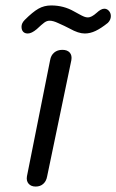

<svg xmlns="http://www.w3.org/2000/svg" viewBox="-20 -689 427 705"><path d="M79 -42 164 -468Q167 -486 179 -496Q191 -506 209 -506Q227 -506 236 -496Q245 -486 242 -468L153 -41Q150 -24 139 -14Q128 -4 111 -4Q94 -4 85 -14.5Q76 -25 79 -42ZM59 -591Q59 -604 71 -616Q100 -645 121 -657Q142 -669 168 -669Q214 -669 252 -647Q258 -644 269.5 -637.5Q281 -631 288.5 -628Q296 -625 303 -625Q316 -625 335 -642Q351 -657 363 -657Q373 -657 380 -649Q387 -641 387 -630Q387 -616 376 -605Q351 -585 331 -575.5Q311 -566 291 -566Q268 -566 236 -584L216 -594Q211 -596 193 -604.5Q175 -613 162 -613Q152 -613 142.5 -606Q133 -599 115 -582Q96 -566 82 -566Q71 -566 65 -572.5Q59 -579 59 -591Z"/></svg>

Font: Mali
Style: Italic
Weight: 400
Italic angle: -10°
Version: Version 1.000; ttfautohint (v1.6)